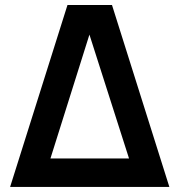

<svg xmlns="http://www.w3.org/2000/svg" viewBox="-20 -740 710 760"><path d="M20 0 247.1 -720.2H423.3L650.4 0ZM334 -603 179.7 -112.8H490.7Z"/></svg>

Font: Vela Sans Bd
Style: Bold
Weight: 700
Designer: Principal design: Mikhail Sharanda - project Manrope.
Design modification: Ravid Balaliev
Foundry: Mikhail Sharanda
Version: Version 1.001